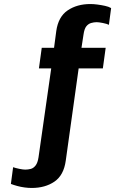

<svg xmlns="http://www.w3.org/2000/svg" viewBox="-20 -748 640 952"><path d="M137 184Q121 184 102 181.5Q83 179 65 174Q47 169 34 164L45 81Q56 85 75 89Q94 93 105 93Q119 93 132.5 89.5Q146 86 156.5 72.5Q167 59 171 32L234 -409H173L187 -511H248L259 -594Q269 -665 315.5 -696.5Q362 -728 428 -728Q444 -728 463 -725.5Q482 -723 500.5 -719Q519 -715 531 -708L520 -625Q510 -630 490 -634Q470 -638 459 -638Q446 -638 432 -634Q418 -630 408 -617.5Q398 -605 394 -576L384 -511H504L490 -409H370L306 49Q296 121 250 152.5Q204 184 137 184Z"/></svg>

Font: Chivo Mono SemiBold
Style: Regular
Weight: 600
Monospace: yes
Designer: Hector Gatti
Foundry: Omnibus-Type
Version: Version 1.008